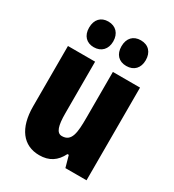

<svg xmlns="http://www.w3.org/2000/svg" viewBox="-186 -875 901 992"><g transform="rotate(30 264.5 -378.5)"><path d="M96 -690C96 -642 124 -614 167 -614C212 -614 240 -644 240 -690C240 -737 212 -767 167 -767C124 -767 96 -739 96 -690ZM289 -690C289 -643 316 -614 361 -614C407 -614 434 -644 434 -690C434 -737 407 -767 361 -767C317 -767 289 -739 289 -690ZM479 -553H317V-280C317 -191 312 -134 254 -134C222 -134 211 -172 211 -246V-553H49V-193C49 -64 105 10 202 10C261 10 300 -16 326 -68H334L353 0H479Z"/></g></svg>

Font: Noto Sans Ethiopic ExtraCondensed Black
Style: Regular
Weight: 900
Width: 2
Designer: Monotype Design Team
Foundry: Monotype Imaging Inc.
Version: Version 2.102